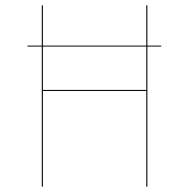

<svg xmlns="http://www.w3.org/2000/svg" viewBox="-20 -700 708 720"><path d="M584.6 -529H532.7V-680.1H528.6V-529H140.8V-680.1H136.7V-529H83V-525.4H136.7V0H140.8V-358.9H528.6V0H532.7V-525.4H584.6ZM528.6 -362.8H140.8V-525.4H528.6Z"/></svg>

Font: Fira Sans Four
Style: Regular
Weight: 100
Designer: Carrois Corporate & Edenspiekermann AG
Foundry: Carrois Corporate GbR & Edenspiekermann AG
Version: Version 4.203;PS 004.203;hotconv 1.0.88;makeotf.lib2.5.64775